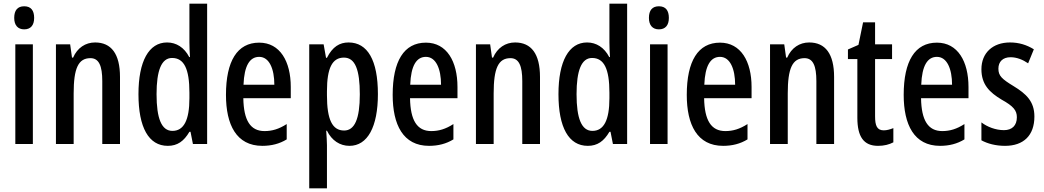

<svg xmlns="http://www.w3.org/2000/svg" viewBox="-20 -780 5653 1040"><path d="M111 -746C75 -746 57 -724 57 -683C57 -643 77 -621 111 -621C146 -621 165 -643 165 -683C165 -723 148 -746 111 -746ZM158 -540H63V0H158Z M495 -550C443 -550 399 -521 376 -468H370L360 -540H283V0H379V-274C379 -410 404 -465 470 -465C516 -465 534 -423 534 -341V0H630V-363C630 -488 583 -550 495 -550Z M889 10C941 10 976 -15 1006 -66H1012L1025 0H1102V-760H1006V-550C1006 -529 1007 -504 1009 -471H1005C978 -523 935 -550 885 -550C786 -550 730 -448 730 -270C730 -90 785 10 889 10ZM914 -71C855 -71 828 -138 828 -270C828 -397 854 -466 912 -466C977 -466 1006 -407 1006 -278V-248C1006 -128 975 -71 914 -71Z M1384 -549C1265 -549 1204 -449 1204 -266C1204 -105 1260 10 1401 10C1450 10 1494 -1 1533 -25V-108C1491 -81 1454 -70 1413 -70C1336 -70 1300 -128 1298 -248H1555V-309C1555 -447 1497 -549 1384 -549ZM1384 -472C1439 -472 1466 -406 1466 -321H1299C1303 -425 1333 -472 1384 -472Z M1868 -550C1820 -550 1781 -527 1751 -467H1746L1733 -540H1655V240H1751V6C1751 -14 1749 -40 1747 -72H1751C1777 -19 1821 10 1873 10C1971 10 2027 -93 2027 -270C2027 -454 1971 -550 1868 -550ZM1843 -468C1904 -468 1929 -402 1929 -269C1929 -136 1901 -73 1844 -73C1780 -73 1751 -132 1751 -264V-286C1751 -412 1780 -468 1843 -468Z M2287 -549C2168 -549 2107 -449 2107 -266C2107 -105 2163 10 2304 10C2353 10 2397 -1 2436 -25V-108C2394 -81 2357 -70 2316 -70C2239 -70 2203 -128 2201 -248H2458V-309C2458 -447 2400 -549 2287 -549ZM2287 -472C2342 -472 2369 -406 2369 -321H2202C2206 -425 2236 -472 2287 -472Z M2770 -550C2718 -550 2674 -521 2651 -468H2645L2635 -540H2558V0H2654V-274C2654 -410 2679 -465 2745 -465C2791 -465 2809 -423 2809 -341V0H2905V-363C2905 -488 2858 -550 2770 -550Z M3164 10C3216 10 3251 -15 3281 -66H3287L3300 0H3377V-760H3281V-550C3281 -529 3282 -504 3284 -471H3280C3253 -523 3210 -550 3160 -550C3061 -550 3005 -448 3005 -270C3005 -90 3060 10 3164 10ZM3189 -71C3130 -71 3103 -138 3103 -270C3103 -397 3129 -466 3187 -466C3252 -466 3281 -407 3281 -278V-248C3281 -128 3250 -71 3189 -71Z M3549 -746C3513 -746 3495 -724 3495 -683C3495 -643 3515 -621 3549 -621C3584 -621 3603 -643 3603 -683C3603 -723 3586 -746 3549 -746ZM3596 -540H3501V0H3596Z M3880 -549C3761 -549 3700 -449 3700 -266C3700 -105 3756 10 3897 10C3946 10 3990 -1 4029 -25V-108C3987 -81 3950 -70 3909 -70C3832 -70 3796 -128 3794 -248H4051V-309C4051 -447 3993 -549 3880 -549ZM3880 -472C3935 -472 3962 -406 3962 -321H3795C3799 -425 3829 -472 3880 -472Z M4363 -550C4311 -550 4267 -521 4244 -468H4238L4228 -540H4151V0H4247V-274C4247 -410 4272 -465 4338 -465C4384 -465 4402 -423 4402 -341V0H4498V-363C4498 -488 4451 -550 4363 -550Z M4767 -74C4730 -74 4720 -100 4720 -150V-460H4812V-540H4720V-659H4655L4630 -537L4573 -512V-460H4624V-142C4624 -40 4658 10 4736 10C4769 10 4796 3 4819 -9V-86C4801 -79 4784 -74 4767 -74Z M5055 -549C4936 -549 4875 -449 4875 -266C4875 -105 4931 10 5072 10C5121 10 5165 -1 5204 -25V-108C5162 -81 5125 -70 5084 -70C5007 -70 4971 -128 4969 -248H5226V-309C5226 -447 5168 -549 5055 -549ZM5055 -472C5110 -472 5137 -406 5137 -321H4970C4974 -425 5004 -472 5055 -472Z M5583 -149C5583 -231 5538 -272 5471 -313C5407 -352 5388 -369 5388 -408C5388 -446 5412 -470 5454 -470C5487 -470 5520 -457 5549 -437L5580 -513C5541 -537 5499 -550 5451 -550C5357 -550 5296 -493 5296 -405C5296 -323 5339 -280 5406 -240C5469 -205 5488 -182 5488 -145C5488 -100 5462 -75 5418 -75C5373 -75 5327 -93 5296 -117V-20C5329 -2 5373 10 5424 10C5524 10 5583 -46 5583 -149Z"/></svg>

Font: Noto Sans Arabic UI XCn Md
Style: Regular
Weight: 500
Width: 2
Designer: Monotype Design Team, Nadine Chahine and Nizar Qandah
Foundry: Monotype Imaging Inc.
Version: Version 2.010